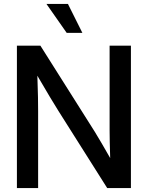

<svg xmlns="http://www.w3.org/2000/svg" viewBox="-20 -961 755 981"><path d="M66.4 -727.5V0H174.8V-393.6C174.8 -425.8 174.3 -488.8 170.9 -574.2C219.2 -491.2 258.8 -425.3 279.3 -393.1L527.8 0H648.9V-727.5H540V-294.4C540 -268.1 541 -206.1 543 -153.3C513.7 -205.1 481.4 -260.3 464.4 -287.6L186.5 -727.5ZM217.3 -940.9 320.8 -793H400.9L327.1 -940.9Z"/></svg>

Font: Inteeer Medium
Style: Regular
Weight: 500
Designer: Rasmus Andersson
Foundry: rsms
Version: Version 4.001;Glyphs 3.4 (3402)